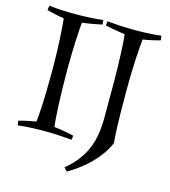

<svg xmlns="http://www.w3.org/2000/svg" viewBox="-122 -756 917 1034"><g transform="rotate(15 337.0 -239.5)"><path d="M218 -616C248 -619 299 -628 328 -635L325 -659C279 -654 215 -651 169 -651C129 -651 65 -653 25 -659L21 -634C43 -627 94 -616 117 -613C122 -576 130 -449 130 -355V-296C130 -158 123 -68 119 -38C96 -35 45 -24 23 -17L27 8C67 2 131 0 171 0C217 0 281 3 327 8L330 -16C301 -23 250 -32 220 -35C215 -72 207 -185 207 -355C207 -456 213 -582 218 -616ZM456 -616C461 -582 467 -456 467 -355V-154C467 -19 433 74 329 161L346 180C434 129 511 59 552 -33C548 -72 544 -158 544 -296V-355C544 -449 552 -576 557 -613C580 -616 631 -627 653 -634L649 -659C609 -653 545 -651 505 -651C459 -651 395 -654 349 -659L346 -635C375 -628 426 -619 456 -616Z"/></g></svg>

Font: Almendra
Style: Regular
Weight: 400
Designer: Ana Sanfelippo
Foundry: Ana Sanfelippo
Version: Version 1.003